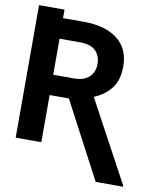

<svg xmlns="http://www.w3.org/2000/svg" viewBox="-100 -857 936 1109"><g transform="rotate(10 368.0 -302.5)"><path d="M537.6 171.4 301.3 -276.4H188.5V0H38.1V-777.3H187.5V-727.5H309.6Q435.1 -727.5 506.8 -672.4Q578.6 -617.2 578.6 -512.7Q578.6 -432.1 541.5 -384.3Q504.4 -336.4 441.4 -310.5L697.8 165V171.4ZM188.5 -395.5H309.6Q368.7 -395.5 399.2 -424.3Q429.7 -453.1 429.7 -500Q429.7 -549.3 400.1 -578.1Q370.6 -606.9 309.6 -606.9H188.5Z"/></g></svg>

Font: Inter Display
Style: Bold
Weight: 700
Designer: Rasmus Andersson
Foundry: rsms
Version: Version 4.001;git-9221beed3